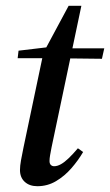

<svg xmlns="http://www.w3.org/2000/svg" viewBox="-20 -629 380 663"><path d="M41 -428 44 -454 162 -468V-462H340L332 -426L159 -428H155ZM109 14Q82 14 65.5 -1Q49 -16 49 -42Q49 -56 52.5 -75.5Q56 -95 61 -119L130 -447L217 -609H261L158 -120Q155 -104 153 -93Q151 -82 151 -73Q151 -64 155.5 -59.5Q160 -55 167 -55Q178 -55 190.5 -62Q203 -69 217.5 -83Q232 -97 249 -117L267 -104Q250 -75 226.5 -48Q203 -21 173.5 -3.5Q144 14 109 14Z"/></svg>

Font: Source Serif 4 48pt SemiBold
Style: Italic
Weight: 600
Italic angle: -12°
Designer: Frank Grießhammer
Foundry: Adobe Systems Incorporated
Version: Version 4.004;hotconv 1.0.116;makeotfexe 2.5.65601